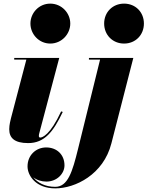

<svg xmlns="http://www.w3.org/2000/svg" viewBox="-20 -780 814 1060"><path d="M148 -650C148 -592 194.5 -539.5 257.5 -539.5C320.5 -539.5 368 -592 368 -650C368 -708 320.5 -760 257.5 -760C194.5 -760 148 -708 148 -650ZM555 -650C555 -587 602 -539.5 665 -539.5C728 -539.5 774.5 -587 774.5 -650C774.5 -713 728 -760 665 -760C602 -760 555 -713 555 -650ZM326.5 -162 317.5 -165C257 -34.5 213.5 -20.5 202 -20.5C197.5 -20.5 194.5 -23.5 194.5 -29.5C194.5 -34.5 195.5 -39.5 197 -45L307 -460H58.5V-451H125.5L40.5 -127C38 -116 31 -91.5 31 -66.5C31 -19.5 58.5 10 135.5 10C226 10 274.5 -53 326.5 -162ZM716 -460H471V-451H532.5L410.5 43.5C380 167 355 251.5 285 251.5C228.5 251.5 187 228.5 163.5 198.5C182.5 214 208.5 222.5 236 222.5C294.5 222.5 336 178.5 336 133C336 73 293 34 235 34C178 34 132 77.5 132 138.5C132 190 178.5 260 285 260C395 260 551 184 595 11.5Z"/></svg>

Font: Bodoni* 24pt Fatface
Style: Italic
Weight: 900
Italic angle: -13°
Version: Version 2.3